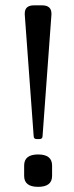

<svg xmlns="http://www.w3.org/2000/svg" viewBox="-20 -706 283 738"><path d="M143.6 -183.1Q143.6 -171.4 131.3 -171.4H121.1Q109.4 -171.4 109.4 -183.1L75.2 -649.4V-654.3Q75.2 -685.5 110.8 -685.5H141.6Q177.7 -685.5 177.7 -653.8V-649.4ZM126.5 -112.3Q180.2 -112.3 180.2 -69.8V-29.8Q180.2 12.2 126.5 12.2Q72.8 12.2 72.8 -29.8V-69.8Q72.8 -112.3 126.5 -112.3Z"/></svg>

Font: Caudex
Style: Regular
Weight: 400
Version: Version 1.01